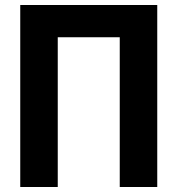

<svg xmlns="http://www.w3.org/2000/svg" viewBox="-20 -748 712 768"><path d="M61 0V-728H609V0H459V-599H211V0Z"/></svg>

Font: Murecho SemiBold
Style: Regular
Weight: 600
Designer: Neil Summerour
Foundry: Positype
Version: Version 1.010; ttfautohint (v1.8.3)